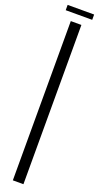

<svg xmlns="http://www.w3.org/2000/svg" viewBox="-202 -984 523 1014"><g transform="rotate(20 59.5 -477.0)"><path d="M89.4 7.8H29.8V-887.2H89.4ZM133.8 -932.1H-15.1V-961.9H133.8Z"/></g></svg>

Font: Ignotum
Style: Regular
Weight: 400
Designer: GGBot
Version: 0.10